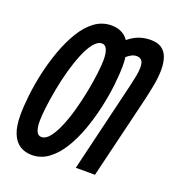

<svg xmlns="http://www.w3.org/2000/svg" viewBox="-132 -812 848 931"><g transform="rotate(20 292.5 -346.5)"><path d="M135 15Q100 15 73.5 -2Q47 -19 32.5 -55Q18 -91 18 -150Q18 -193 24.5 -251Q31 -309 45 -371.5Q59 -434 80.5 -493.5Q102 -553 131.5 -602Q161 -651 199.5 -679.5Q238 -708 286 -708Q314 -708 336.5 -697.5Q359 -687 374 -665Q404 -689 431.5 -698Q459 -707 488 -707Q526 -707 547 -691Q568 -675 576.5 -648Q585 -621 585 -588Q585 -550 576.5 -505.5Q568 -461 560 -427L457 0H358L469 -463Q476 -493 481 -518.5Q486 -544 486 -563Q486 -590 476.5 -600Q467 -610 451 -610Q437 -610 424 -603Q411 -596 400 -586Q402 -577 402.5 -566Q403 -555 403 -542Q403 -499 396.5 -441.5Q390 -384 376 -321.5Q362 -259 340.5 -199Q319 -139 289.5 -91Q260 -43 221.5 -14Q183 15 135 15ZM149 -83Q172 -83 192 -108.5Q212 -134 229.5 -175.5Q247 -217 261 -267.5Q275 -318 285 -369.5Q295 -421 300.5 -465.5Q306 -510 306 -539Q306 -572 297.5 -591Q289 -610 272 -610Q250 -610 229.5 -584.5Q209 -559 191.5 -516.5Q174 -474 160 -423.5Q146 -373 136.5 -321.5Q127 -270 121.5 -226Q116 -182 116 -154Q116 -120 124 -101.5Q132 -83 149 -83Z"/></g></svg>

Font: Ubuntu Sans Mono SemiBold
Style: Italic
Weight: 600
Italic angle: -13.5°
Monospace: yes
Designer: Dalton Maag Ltd
Foundry: Dalton Maag Ltd
Version: Version 1.006